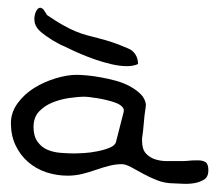

<svg xmlns="http://www.w3.org/2000/svg" viewBox="-20 -466 551 489"><path d="M290 -47.9Q274.4 -47.9 257.3 -43.5Q240.2 -39.1 223.6 -33.2Q207 -27.3 189 -22.9Q170.9 -18.6 152.3 -18.6Q124 -18.6 97.7 -27.3Q71.3 -36.1 51.3 -53.7Q31.2 -71.3 19.5 -96.2Q7.8 -121.1 7.8 -152.3Q7.8 -179.7 24.9 -203.1Q42 -226.6 67.4 -242.2Q92.8 -257.8 122.1 -266.6Q151.4 -275.4 174.8 -275.4Q185.5 -275.4 201.7 -273.9Q217.8 -272.5 236.8 -269Q255.9 -265.6 275.4 -260.3Q294.9 -254.9 311 -246.1Q327.1 -237.3 338.4 -226.1Q349.6 -214.8 351.6 -200.2Q351.6 -195.3 349.6 -183.1Q347.7 -170.9 346.7 -157.2Q345.7 -143.6 344.2 -131.3Q342.8 -119.1 341.8 -113.3V-107.4Q341.8 -85.9 351.6 -75.2Q361.3 -64.5 375.5 -60.1Q389.6 -55.7 405.3 -55.7H436.5Q451.2 -55.7 455.1 -56.2Q459 -56.6 460.4 -56.6Q461.9 -56.6 465.3 -57.1Q468.8 -57.6 484.4 -57.6Q497.1 -57.6 503.9 -52.7Q510.7 -47.9 510.7 -32.2Q510.7 -15.6 500 -8.8Q489.3 -2 474.6 0.5Q460 2.9 445.3 2Q430.7 1 422.9 1Q400.4 1 380.4 -6.8Q360.4 -14.6 343.8 -23.9Q327.1 -33.2 313.5 -40.5Q299.8 -47.9 290 -47.9ZM65.4 -142.6Q65.4 -119.1 75.7 -105Q85.9 -90.8 101.1 -84.5Q116.2 -78.1 134.8 -76.7Q153.3 -75.2 170.9 -75.2Q177.7 -75.2 193.8 -76.2Q210 -77.1 227.5 -80.6Q245.1 -84 259.3 -89.8Q273.4 -95.7 275.4 -104.5L294.9 -180.7Q296.9 -188.5 291 -194.3Q285.2 -200.2 274.9 -204.1Q264.6 -208 252.4 -210.9Q240.2 -213.9 228.5 -215.8Q216.8 -217.8 207.5 -218.8Q198.2 -219.7 196.3 -219.7Q178.7 -219.7 155.8 -216.3Q132.8 -212.9 112.8 -204.6Q92.8 -196.3 79.1 -181.6Q65.4 -167 65.4 -142.6ZM331.6 -302.9Q318.8 -297.1 301.1 -297.5Q283.4 -297.9 263.8 -302.5Q244.2 -307 224 -313.9Q203.7 -320.9 186.4 -328.3Q169 -335.6 155.8 -342.2Q142.7 -348.8 136.2 -351.2Q133 -352.9 130.5 -354.1Q127.9 -355.3 124 -357.8Q120.2 -360.2 113.8 -363.5L99 -373.3Q94.5 -376.6 89 -380.7Q83.5 -384.8 78.4 -390.1Q73.3 -395.5 70.4 -402.4Q67.5 -409.4 67.5 -417.6Q67.5 -421.7 68.4 -426.6Q69.4 -431.5 71.3 -436Q73.3 -440.5 76.2 -443.4Q79 -446.3 83.5 -446.3Q84.2 -446.3 84.2 -445.9Q84.2 -445.5 85.5 -445.5Q86.1 -444.6 87.4 -444.6Q88 -444.6 90 -442.6Q91.9 -440.5 93.5 -437.7Q95.1 -434.8 97 -432.3Q99 -429.9 99 -428.2Q122.7 -411.9 140.4 -402Q158.1 -392.2 172.9 -386Q187.7 -379.9 201.5 -376.2Q215.3 -372.5 230.1 -368.8Q244.9 -365.1 262.9 -359.4Q280.9 -353.7 305.3 -343Q316.9 -338.9 324.2 -328.3Q331.6 -317.6 331.6 -302.9Z"/></svg>

Font: Swanky and Moo Moo Cyrillic
Style: Regular
Weight: 400
Designer: Kimberly Geswein; Denis Ignatov
Foundry: Kimberly Geswein; Denis Ignatov
Version: Version 1.003 June 27, 2018